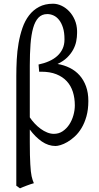

<svg xmlns="http://www.w3.org/2000/svg" viewBox="-20 -777 538 1041"><path d="M141.6 -140.6Q153.3 -123 168.5 -106.9Q183.6 -90.8 200.7 -78.4Q217.8 -65.9 236.1 -58.6Q254.4 -51.3 272 -51.3Q298.8 -51.3 319.8 -65.4Q340.8 -79.6 355.5 -101.8Q370.1 -124 377.9 -151.6Q385.7 -179.2 385.7 -205.6Q385.7 -245.6 375 -279.1Q364.3 -312.5 342 -336.7Q319.8 -360.8 285.4 -374.5Q251 -388.2 204.1 -388.2H192.4L189 -427.2Q219.7 -433.6 245.6 -445.1Q271.5 -456.5 290 -473.1Q308.6 -489.7 319.1 -512Q329.6 -534.2 329.6 -562.5V-564.5Q329.6 -601.1 321.5 -626.7Q313.5 -652.3 300.3 -668.9Q287.1 -685.5 270.5 -693.1Q253.9 -700.7 236.3 -700.7Q207 -700.7 188.5 -681.2Q169.9 -661.6 159.7 -625.2Q149.4 -588.9 145.5 -537.4Q141.6 -485.8 141.6 -421.9ZM459 -229.5Q459 -182.6 448.7 -146.2Q438.5 -109.9 422.1 -82.8Q405.8 -55.7 385.5 -37.1Q365.2 -18.6 345.5 -7.1Q325.7 4.4 308.6 9.5Q291.5 14.6 281.2 14.6Q242.2 14.6 206.5 -10Q170.9 -34.7 141.6 -74.7V-4.4Q141.6 34.2 142.3 63.2Q143.1 92.3 144.3 114Q145.5 135.7 147.2 151.4Q148.9 167 151.4 178.7Q153.8 190.4 157 199.2Q160.2 208 163.6 216.3Q156.2 218.3 146 221.7Q135.7 225.1 125 229.2Q114.3 233.4 104.2 237.3Q94.2 241.2 88.4 244.1L68.4 230V-364.7Q68.4 -408.2 70.8 -454.1Q73.2 -500 80.8 -543.5Q88.4 -586.9 101.8 -625.7Q115.2 -664.6 137.5 -693.6Q159.7 -722.7 191.7 -739.7Q223.6 -756.8 267.6 -756.8Q291 -756.8 314 -745.8Q336.9 -734.9 355.2 -715.6Q373.5 -696.3 385.3 -669.2Q397 -642.1 397.9 -609.9V-597.7Q397.9 -576.2 393.3 -553Q388.7 -529.8 376.5 -507.3Q364.3 -484.9 343.8 -464.8Q323.2 -444.8 292 -430.2Q327.6 -424.3 358.4 -408.9Q389.2 -393.6 411.4 -368.7Q433.6 -343.8 446.3 -309.1Q459 -274.4 459 -229.5Z"/></svg>

Font: Gentium Plus
Style: Regular
Weight: 400
Designer: J. Victor Gaultney, Annie Olsen, Iska Routamaa
Foundry: SIL International
Version: Version 1.510